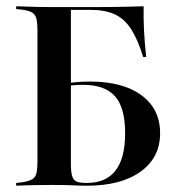

<svg xmlns="http://www.w3.org/2000/svg" viewBox="-20 -591 552 611"><path d="M99.2 -201.6V-492.7Q99.2 -518.5 95.6 -532.3Q91.9 -546 80.6 -552Q69.4 -558.1 47.6 -560.5L31.5 -562.1V-571Q43.5 -571 60.1 -570.2Q76.6 -569.4 98 -569Q119.4 -568.5 142.7 -568.5H153.2H279Q334.7 -568.5 373 -569.4Q411.3 -570.2 437.1 -571Q436.3 -533.9 438.3 -494Q440.3 -454 445.2 -409.7H435.5Q418.5 -465.3 397.2 -498.4Q375.8 -531.5 344.8 -545.6Q313.7 -559.7 266.9 -559.7H205.6V-201.6ZM142.7 -2.4Q119.4 -2.4 98 -2Q76.6 -1.6 60.1 -1.2Q43.5 -0.8 31.5 0V-8.9L47.6 -10.5Q69.4 -13.7 80.6 -19.4Q91.9 -25 95.6 -38.7Q99.2 -52.4 99.2 -78.2V-201.6H205.6V-69.4Q205.6 -45.2 209.3 -31.9Q212.9 -18.5 223 -13.7Q233.1 -8.9 252.4 -8.9H258.9Q318.5 -9.7 348.4 -49.2Q378.2 -88.7 378.2 -166.9Q378.2 -248.4 346 -284.7Q313.7 -321 244.4 -321Q227.4 -321 209.7 -319.4Q191.9 -317.7 174.2 -312.9V-321.8Q191.9 -326.6 216.1 -329Q240.3 -331.5 266.1 -331.5Q371 -331.5 430.2 -287.9Q489.5 -244.4 489.5 -166.9Q489.5 -89.5 427.4 -44.8Q365.3 0 256.5 0Q238.7 0 214.5 -1.2Q190.3 -2.4 153.2 -2.4Z"/></svg>

Font: Playfair 144pt SemiCondensed SemiBold
Style: Regular
Weight: 600
Width: 4
Designer: Claus Eggers Sørensen
Foundry: Claus Eggers Sørensen
Version: Version 2.203